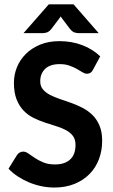

<svg xmlns="http://www.w3.org/2000/svg" viewBox="-20 -842 513 869"><path d="M18.6 0ZM400.9 -526.4Q396 -516.6 389.4 -512.5Q382.8 -508.3 373 -508.3Q363.8 -508.3 353 -515.1Q342.3 -522 327.9 -530Q313.5 -538.1 294.4 -544.9Q275.4 -551.8 250.5 -551.8Q206.5 -551.8 184.3 -530.3Q162.1 -508.8 162.1 -474.1Q162.1 -452.1 174.1 -437.7Q186 -423.3 205.8 -412.8Q225.6 -402.3 250.7 -394Q275.9 -385.7 302.2 -376.2Q328.6 -366.7 353.8 -353.8Q378.9 -340.8 398.7 -321.3Q418.5 -301.8 430.4 -273.4Q442.4 -245.1 442.4 -204.6Q442.4 -160.6 428 -122.1Q413.6 -83.5 385.7 -54.9Q357.9 -26.4 317.6 -9.8Q277.3 6.8 225.6 6.8Q196.3 6.8 167.2 0.7Q138.2 -5.4 111.3 -16.6Q84.5 -27.8 60.5 -43.5Q36.6 -59.1 18.6 -78.6L56.6 -139.6Q61 -147 68.6 -151.4Q76.2 -155.8 85 -155.8Q96.7 -155.8 109.1 -146.7Q121.6 -137.7 138.2 -126.7Q154.8 -115.7 176.8 -106.7Q198.7 -97.7 229 -97.7Q272.9 -97.7 297.4 -120.1Q321.8 -142.6 321.8 -186.5Q321.8 -211.4 309.8 -227.1Q297.9 -242.7 278.3 -253.2Q258.8 -263.7 233.6 -271.2Q208.5 -278.8 182.4 -287.6Q156.2 -296.4 131.1 -308.8Q106 -321.3 86.4 -341.8Q66.9 -362.3 54.9 -392.6Q43 -422.9 43 -467.8Q43 -503.4 56.6 -537.4Q70.3 -571.3 96.7 -597.7Q123 -624 161.4 -639.9Q199.7 -655.8 249 -655.8Q304.7 -655.8 352.3 -637.7Q399.9 -619.6 433.6 -586.9ZM426.8 -691.9H336.9Q329.6 -691.9 318.8 -694.6Q308.1 -697.3 296.9 -710.9L262.2 -756.8L254.4 -767.6Q252.9 -765.1 251.2 -762.2Q249.5 -759.3 247.1 -756.8L212.4 -710.9Q201.2 -697.3 190.4 -694.6Q179.7 -691.9 172.4 -691.9H86.4L200.7 -822.3H313Z"/></svg>

Font: Carlito
Style: Bold
Weight: 700
Designer: Lukasz Dziedzic
Foundry: tyPoland Lukasz Dziedzic
Version: Version 1.104